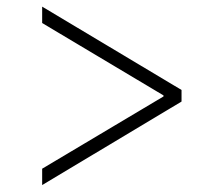

<svg xmlns="http://www.w3.org/2000/svg" viewBox="-20 -567 632 567"><path d="M516.1 -267.1V-301.3L104.5 -547.4V-499L462.9 -285.2V-282.2L104.5 -68.8V-20.5Z"/></svg>

Font: Raveo Display Display ExLight
Style: Regular
Weight: 200
Designer: Jakub Foglar, Rasmus Andersson (Inter)
Foundry: Jakubfoglar.com
Version: Version 1.100;Glyphs 3.2.3 (3260)